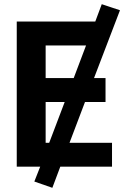

<svg xmlns="http://www.w3.org/2000/svg" viewBox="-20 -796 600 917"><path d="M230 101 144 71 172 0H60V-693H435L466 -776L553 -747L429 -423H484V-309H386L312 -114H515V0H268ZM198 -114H215L289 -309H198ZM198 -423H332L391 -579H198Z"/></svg>

Font: Ubuntu Sans Mono
Style: Regular
Weight: 400
Monospace: yes
Designer: Dalton Maag Ltd
Foundry: Dalton Maag Ltd
Version: Version 1.006